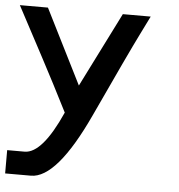

<svg xmlns="http://www.w3.org/2000/svg" viewBox="-52 -769 764 818"><g transform="rotate(5 330.0 -360.0)"><path d="M0 -719.7Q30.3 -719.7 120.1 -719.7Q160.2 -639.6 280.3 -400.4Q320.3 -480.5 440.4 -719.7Q469.7 -719.7 559.6 -719.7Q559.6 -719.7 520.5 -640.6Q480.5 -560.5 350.6 -280.3Q220.7 0 110.4 0Q0 0 0 0Q0 -33.2 0 -99.6Q0 -99.6 75.2 -99.6Q150.4 -100.6 230.5 -280.3Q169.9 -400.4 114.3 -504.9Q57.6 -610.4 0 -719.7Z"/></g></svg>

Font: Encounter VC
Style: Regular
Weight: 400
Designer: Silver Alicorn
Version: Version 1.0